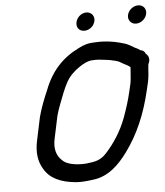

<svg xmlns="http://www.w3.org/2000/svg" viewBox="-55 -844 769 894"><g transform="rotate(-5 329.5 -397.0)"><path d="M573.2 -754.5C567.7 -730.9 584.1 -711 607.1 -711C629.9 -711 652.2 -728.6 657.5 -751.5C663 -775.5 647.7 -795 623.5 -795C600.8 -795 578.5 -777.4 573.2 -754.5ZM331.4 -742.5C325.7 -717.7 340.1 -699 364.9 -699C388.1 -699 409.4 -716.3 414.7 -739.5C420.2 -763.1 403.8 -783 380.8 -783C358 -783 336.7 -765.4 331.4 -742.5ZM204.7 -315C209.2 -331.7 214.8 -348.7 221.5 -366C233.8 -399.3 249.9 -441.8 265.3 -469C281.7 -498.1 304.2 -517.6 329.5 -535C348.2 -546.6 367.4 -559 394.1 -559C402.2 -559.7 410.5 -559.7 419.1 -559C435.5 -556.6 453.2 -555.9 468.7 -553C489.6 -547.9 507 -546.7 521.7 -536C537.3 -526.4 548.4 -523.7 563.2 -512C563.1 -511.3 563.2 -510.3 563.5 -509C561.1 -485.8 561.1 -463.3 557.1 -438L548.3 -400C538.1 -355.6 525.8 -318.3 511.4 -279C488.3 -217 453 -163.5 413.9 -121C386.8 -91.6 363.2 -86.9 317.9 -82C273.1 -79.1 227 -86.7 207.9 -108C184.1 -129.6 171.7 -163.1 182.9 -212C190.5 -244.6 197 -281.5 204.7 -315ZM101.2 -213C87.5 -154 95.9 -109.4 116.5 -76C141.9 -30.6 190.8 -6.7 263 0C288.8 2.4 318 -1 340.9 -4C416 -11 467.4 -63.5 508 -119C563.5 -194.9 604 -285.8 630.3 -400L639.4 -439C643.6 -462.1 644.9 -482.6 645.9 -502L647.6 -518C660.4 -540.6 651.1 -559.2 639.9 -567C636.4 -577.7 628.5 -584 616.3 -586C607.2 -592.7 598.9 -597.3 591.5 -600C578.8 -607.2 565.9 -616.1 549.6 -622C511.2 -634.1 464.1 -644.2 412 -641C380 -641 357.1 -634.6 331.4 -621C256.5 -584.1 202.2 -529.1 167.4 -439C151 -401.1 134.1 -358.4 123.2 -317C115.4 -283.1 108.6 -245.1 101.2 -213Z"/></g></svg>

Font: HoneyBee
Style: BdIt
Weight: 700
Foundry: Cannot Into Space Fonts
Version: Version 0.89